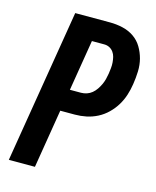

<svg xmlns="http://www.w3.org/2000/svg" viewBox="-111 -812 722 888"><g transform="rotate(15 250.0 -367.5)"><path d="M17 0 138 -735H305Q336 -735 366 -728Q396 -721 420 -704.5Q444 -688 459 -663Q474 -638 481.5 -609.5Q489 -581 488 -549.5Q487 -518 482 -487Q478 -460 469.5 -433.5Q461 -407 446.5 -383Q432 -359 411 -338.5Q390 -318 364.5 -305Q339 -292 312 -286.5Q285 -281 258 -281H188L142 0ZM259 -386Q273 -386 286.5 -390.5Q300 -395 311 -404Q322 -413 330.5 -425.5Q339 -438 345 -451Q351 -464 354.5 -477.5Q358 -491 360 -504Q362 -518 363.5 -531.5Q365 -545 364 -558.5Q363 -572 360 -584.5Q357 -597 349.5 -607.5Q342 -618 330.5 -624Q319 -630 305 -630H246L206 -386Z"/></g></svg>

Font: Iosevka Term Curly XBd Obl
Style: Regular
Weight: 800
Italic angle: -9°
Designer: Belleve Invis
Foundry: Belleve Invis
Version: Version 32.3.0